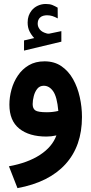

<svg xmlns="http://www.w3.org/2000/svg" viewBox="-20 -702 470 987"><path d="M155.8 -506.3Q141.1 -522 131.6 -541.3Q122.1 -560.5 122.1 -586.4Q122.1 -605.5 127.4 -620.6Q132.8 -635.7 142.1 -647.5Q155.3 -664.1 174.8 -672.9Q194.3 -681.6 214.8 -681.6Q235.8 -681.6 249 -676.3Q262.2 -670.9 276.4 -662.6L276.9 -607.4Q262.2 -615.2 249.5 -619.4Q236.8 -623.5 221.7 -623.5Q212.9 -623.5 203.1 -621.1Q193.4 -618.7 186 -611.8Q173.8 -600.6 173.8 -580.1Q173.8 -564.9 184.1 -551.3Q194.3 -537.6 217.8 -530.8Q220.2 -530.3 222.7 -529.5Q225.1 -528.8 227.5 -528.8Q230 -528.8 231.9 -528.8L295.4 -542V-487.8L103.5 -441.9V-494.1ZM270 -5.9Q243.7 0 218.8 0Q129.9 0 79.1 -40.8Q28.3 -81.5 28.3 -164.1Q28.3 -202.6 39.1 -241.7Q49.8 -280.8 72 -313.7Q94.2 -346.7 128.2 -366.7Q162.1 -386.7 209 -386.7Q259.3 -386.7 295.7 -361.8Q332 -336.9 355.5 -295.2Q378.9 -253.4 390.1 -202.6Q401.4 -151.9 401.4 -100.6Q401.4 48.8 316.4 142.1Q231.4 235.4 69.8 265.1L25.9 152.8Q122.6 135.3 185.5 94.2Q248.5 53.2 270 -5.9ZM279.8 -131.8Q273.4 -204.1 253.4 -232.7Q233.4 -261.2 205.1 -261.2Q184.1 -261.2 171.6 -245.6Q159.2 -230 153.6 -207.8Q147.9 -185.5 147.9 -166.5Q147.9 -144 161.6 -134.5Q175.3 -125 221.2 -125Q251.5 -125 279.8 -131.8Z"/></svg>

Font: Vazir UI
Style: Bold-UI
Weight: 700
Designer: Saber Rastikerdar
Foundry: Saber Rastikerdar
Version: Version 30.1.0